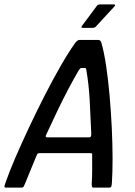

<svg xmlns="http://www.w3.org/2000/svg" viewBox="-32 -855 614 875"><path d="M-5 0Q-11 0 -11.5 -4.5Q-12 -9 -7 -22Q9 -69 37 -134Q65 -199 99.5 -272.5Q134 -346 171.5 -419.5Q209 -493 245 -555.5Q281 -618 311 -660Q316 -666 320.5 -669.5Q325 -673 330 -673H417Q422 -672 425 -669.5Q428 -667 430 -660Q442 -619 451.5 -556Q461 -493 467.5 -419Q474 -345 477.5 -270.5Q481 -196 481 -131.5Q481 -67 478 -23Q477 -9 475 -4.5Q473 0 466 0H395Q389 0 387.5 -3Q386 -6 386 -18Q388 -44 388 -79Q388 -114 388 -148Q389 -154 387 -155.5Q385 -157 378 -157H149Q143 -157 140.5 -155.5Q138 -154 135 -147Q122 -114 107 -79Q92 -44 82 -18Q77 -6 74.5 -3Q72 0 67 0ZM184 -229H374Q379 -229 381.5 -232Q384 -235 384 -244Q381 -318 377 -394.5Q373 -471 361 -538Q361 -545 354 -545H339Q334 -545 329 -538Q308 -503 281.5 -453Q255 -403 228.5 -347.5Q202 -292 178 -240Q176 -236 176.5 -232.5Q177 -229 184 -229ZM345 -728Q339 -728 339 -730.5Q339 -733 343 -739L410 -829Q414 -835 426 -835H487Q491 -835 492.5 -832.5Q494 -830 489 -825L404 -733Q400 -730 397.5 -729Q395 -728 389 -728Z"/></svg>

Font: Glory Thin Medium
Style: Italic
Weight: 500
Italic angle: -12°
Version: Version 1.011